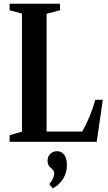

<svg xmlns="http://www.w3.org/2000/svg" viewBox="-20 -782 593 1059"><path d="M33 0V-36.5L101 -56V-707L33 -725.5V-761.5H311V-725.5L237 -706V-56.5H433.5Q457 -97.5 474 -139.2Q491 -181 506 -231.5H547L513.5 0ZM270.5 257.5 252 233Q264 219.5 271.5 203.2Q279 187 279 176Q279 161.5 270 153.5Q261 145.5 251.8 135.2Q242.5 125 242.5 104Q242.5 82 257.2 67Q272 52 295 52Q320 52 334.5 72.5Q349 93 349 129Q349 170 328.5 203.5Q308 237 270.5 257.5Z"/></svg>

Font: Libre Caslon Condensed
Style: Bold
Weight: 700
Designer: Pablo Impallari, Rodrigo Fuenzalida, Katja Schimmel, Ertekin Erdin
Foundry: Pablo Impallari, Rodrigo Fuenzalida
Version: Version 2.000; ttfautohint (v1.8.4.7-5d5b);gftools[0.9.33]